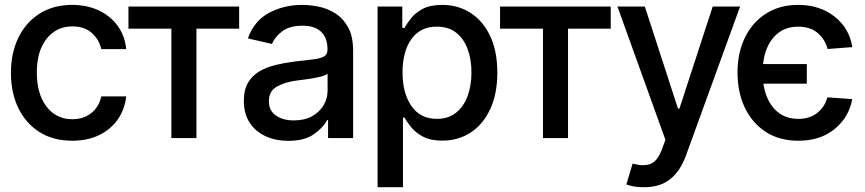

<svg xmlns="http://www.w3.org/2000/svg" viewBox="-20 -573 3592 797"><path d="M279.8 11.2Q200.7 11.2 143.8 -24.9Q86.9 -61 56.2 -124.5Q25.4 -188 25.4 -270Q25.4 -353.5 56.6 -417.2Q87.9 -481 145 -516.8Q202.1 -552.7 278.8 -552.7Q341.3 -552.7 389.9 -529.8Q438.5 -506.8 468.5 -465.6Q498.5 -424.3 503.9 -369.1H400.4Q392.1 -407.7 361.8 -435.5Q331.5 -463.4 280.3 -463.4Q213.9 -463.4 173.3 -411.9Q132.8 -360.4 132.8 -272.5Q132.8 -183.6 172.9 -130.9Q212.9 -78.1 280.3 -78.1Q326.2 -78.1 358.4 -103.3Q390.6 -128.4 400.4 -172.9H503.9Q498 -119.6 469.5 -78.1Q440.9 -36.6 392.6 -12.7Q344.2 11.2 279.8 11.2Z M513.2 -454.1V-545.9H972.7V-454.1H795.4V0H691.4V-454.1Z M1176.8 11.7Q1125 11.7 1083 -7.3Q1041 -26.4 1016.6 -63.5Q992.2 -100.6 992.2 -154.3Q992.2 -200.7 1010 -230.5Q1027.8 -260.3 1058.1 -277.6Q1088.4 -294.9 1125.7 -303.7Q1163.1 -312.5 1201.7 -317.4Q1250.5 -322.8 1281 -326.7Q1311.5 -330.6 1325.4 -338.9Q1339.4 -347.2 1339.4 -366.7V-369.1Q1339.4 -415.5 1313.2 -440.9Q1287.1 -466.3 1235.8 -466.3Q1182.1 -466.3 1151.4 -442.9Q1120.6 -419.4 1108.9 -390.6L1008.8 -413.6Q1035.6 -487.8 1097.9 -520.3Q1160.2 -552.7 1233.9 -552.7Q1266.6 -552.7 1303.5 -545.2Q1340.3 -537.6 1372.6 -517.1Q1404.8 -496.6 1425.3 -459.2Q1445.8 -421.9 1445.8 -362.3V0H1341.8V-74.7H1337.9Q1322.8 -44.4 1283.7 -16.4Q1244.6 11.7 1176.8 11.7ZM1199.7 -73.2Q1244.1 -73.2 1275.4 -90.6Q1306.6 -107.9 1323.2 -136.2Q1339.8 -164.6 1339.8 -196.3V-267.1Q1332 -259.8 1307.1 -253.9Q1282.2 -248 1253.9 -244.1Q1225.6 -240.2 1208.5 -238.3Q1162.6 -231.9 1129.4 -213.6Q1096.2 -195.3 1096.2 -152.8Q1096.2 -113.3 1125.5 -93.3Q1154.8 -73.2 1199.7 -73.2Z M1547.4 204.1V-545.9H1649.9V-457H1658.7Q1668.5 -474.1 1685.8 -496.6Q1703.1 -519 1734.1 -535.9Q1765.1 -552.7 1815.9 -552.7Q1881.8 -552.7 1933.6 -519.3Q1985.4 -485.8 2014.9 -423.1Q2044.4 -360.4 2044.4 -271.5Q2044.4 -183.6 2015.1 -120.4Q1985.8 -57.1 1934.3 -23.2Q1882.8 10.7 1816.4 10.7Q1767.1 10.7 1735.8 -5.9Q1704.6 -22.5 1686.5 -45.2Q1668.5 -67.9 1658.7 -85H1652.8V204.1ZM1793.5 -79.6Q1840.8 -79.6 1872.8 -105Q1904.8 -130.4 1920.9 -174.1Q1937 -217.8 1937 -272.5Q1937 -326.7 1921.1 -369.6Q1905.3 -412.6 1873.3 -437.5Q1841.3 -462.4 1793.5 -462.4Q1724.1 -462.4 1687.5 -410.4Q1650.9 -358.4 1650.9 -272.5Q1650.9 -186.5 1687.7 -133.1Q1724.6 -79.6 1793.5 -79.6Z M2055.7 -454.1V-545.9H2515.1V-454.1H2337.9V0H2233.9V-454.1Z M2652.8 204.1Q2628.9 204.6 2609.4 200.7Q2589.8 196.8 2580.1 192.4L2606 106L2613.3 107.9Q2653.8 118.2 2681.9 106.7Q2710 95.2 2729 43.5L2742.2 7.3L2543 -545.9H2656.7L2794.4 -122.1H2800.3L2938.5 -545.9H3052.2L2827.6 72.3Q2804.2 137.2 2761.7 170.9Q2719.2 204.6 2652.8 204.1Z M3329.1 -307.1V-225.6H3148.9Q3158.7 -158.7 3196.3 -119.1Q3233.9 -79.6 3293.9 -79.6Q3340.8 -79.6 3372.1 -104Q3403.3 -128.4 3414.6 -168.9L3517.6 -161.6Q3504.4 -86.4 3444.8 -37.6Q3385.3 11.2 3293.9 11.2Q3215.8 11.2 3159.4 -25.1Q3103 -61.5 3072.3 -125.2Q3041.5 -189 3041.5 -272.5Q3041.5 -354.5 3072.5 -417.7Q3103.5 -481 3160.2 -516.8Q3216.8 -552.7 3293 -552.7Q3382.3 -552.7 3443.8 -504.6Q3505.4 -456.5 3518.1 -377.4L3415.5 -369.6Q3405.8 -407.7 3375.7 -434.8Q3345.7 -461.9 3293.9 -462.4Q3231.4 -462.4 3193.4 -420.4Q3155.3 -378.4 3147.5 -307.1Z"/></svg>

Font: Inter Tight Medium
Style: Regular
Weight: 500
Designer: Rasmus Andersson
Foundry: rsms
Version: Version 3.004; ttfautohint (v1.8.4.7-5d5b)